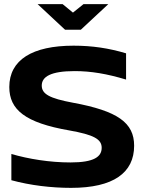

<svg xmlns="http://www.w3.org/2000/svg" viewBox="-20 -900 694 929"><path d="M590 -515V-642C506 -667 426 -679 336 -679C136 -679 25 -610 25 -479C25 -369 102 -306 315 -269C433 -248 472 -227 472 -185C472 -142 436 -114 321 -114C220 -114 117 -131 35 -155V-28C127 -3 228 9 324 9C529 9 629 -64 629 -195C629 -306 550 -363 333 -403C220 -424 182 -445 182 -486C182 -529 226 -556 341 -556C420 -556 497 -543 590 -515ZM162 -880 295 -756H371L504 -880H384L333 -839L283 -880Z"/></svg>

Font: LT Wave Bold
Style: Regular
Weight: 700
Designer: Daniel Lyons
Version: Version 2.5 (Glyphs App)